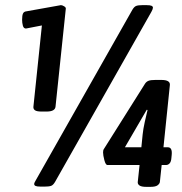

<svg xmlns="http://www.w3.org/2000/svg" viewBox="-20 -723 710 747"><path d="M142 -289Q123 -289 116 -294Q109 -299 110 -308L143 -624L81 -612Q72 -612 69 -623Q66 -634 66 -646Q66 -663 69.5 -670.5Q73 -678 83 -679L217 -703Q222 -703 229.5 -698.5Q237 -694 236 -689L196 -308Q194 -289 161 -289ZM138 3Q124 3 118.5 0.5Q113 -2 113 -7Q113 -10 115 -14Q117 -18 120 -23L495 -685Q502 -697 510 -700Q518 -703 534 -703H550Q564 -703 569.5 -700.5Q575 -698 575 -693Q575 -688 569 -677L194 -15Q187 -3 179 0Q171 3 154 3ZM549 4Q530 4 522.5 -1.5Q515 -7 516 -15L523 -81H398Q391 -81 386 -100Q381 -119 381 -130Q381 -139 384 -143L544 -397Q549 -405 557.5 -408.5Q566 -412 584 -412H608Q642 -412 641 -393L616 -150H633Q651 -150 648 -120L647 -110Q646 -94 640 -87.5Q634 -81 626 -81H609L602 -15Q601 -8 593 -2Q585 4 565 4ZM554 -295 551 -296 466 -150H530L535 -200Q537 -220 543 -247.5Q549 -275 554 -295Z"/></svg>

Font: Asap Condensed
Style: Bold Italic
Weight: 700
Width: 3
Italic angle: -6°
Designer: Pablo Cosgaya
Foundry: Omnibus-Type
Version: Version 3.001; ttfautohint (v1.8.4.7-5d5b)